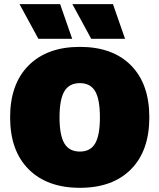

<svg xmlns="http://www.w3.org/2000/svg" viewBox="-20 -896 769 926"><path d="M270 -876 328.1 -709H165L74.2 -876ZM524.9 -876 583 -709H419.9L329.1 -876ZM365.2 -669.9Q523.4 -669.9 611.8 -580.6Q700.2 -491.2 700.2 -330.1Q700.2 -168.9 611.8 -79.6Q523.4 9.8 365.2 9.8Q207.5 9.8 118.2 -79.6Q28.8 -168.9 28.8 -330.1Q28.8 -491.2 118.2 -580.6Q207.5 -669.9 365.2 -669.9ZM365.2 -495.1Q314 -495.1 290.5 -455.8Q267.1 -416.5 267.1 -330.1Q267.1 -243.7 290.5 -204.3Q314 -165 365.2 -165Q416 -165 439 -204.3Q461.9 -243.7 461.9 -330.1Q461.9 -416.5 439 -455.8Q416 -495.1 365.2 -495.1Z"/></svg>

Font: Work Sans Black
Style: Regular
Weight: 900
Designer: Wei Huang
Foundry: Wei Huang
Version: Version 2.012